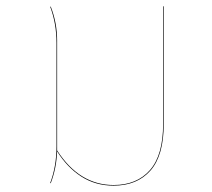

<svg xmlns="http://www.w3.org/2000/svg" viewBox="-20 -577 667 605"><path d="M496 -557V-187Q496 -87 454 -39.5Q412 8 338 8Q281 8 236.5 -20.5Q192 -49 160 -100Q158 -47 140 0H138Q158 -53 158 -115V-442Q158 -503 138 -556H140Q160 -505 160 -449V-448V-108V-103Q230 6 338 6Q411 6 452.5 -41Q494 -88 494 -187V-557Z"/></svg>

Font: FiraGO Two
Style: Regular
Weight: 100
Designer: bBox Type
Foundry: bBox Type GmbH
Version: Version 1.001